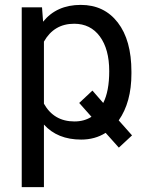

<svg xmlns="http://www.w3.org/2000/svg" viewBox="-20 -558 607 781"><path d="M514.6 -258.3Q514.6 -142.1 462.9 -68.4L517.1 -7.3L463.4 42.5L409.7 -17.6Q366.2 9.8 310.1 9.8Q213.9 9.8 158.7 -51.3V203.1H68.4V-528.3H150.9L155.3 -469.7Q210.4 -538.1 308.6 -538.1Q403.8 -538.1 459.2 -466.3Q514.6 -394.5 514.6 -266.6ZM424.3 -268.6Q424.3 -357.9 386.2 -409.7Q348.1 -461.4 281.7 -461.4Q199.7 -461.4 158.7 -388.7V-136.2Q199.2 -64 282.7 -64Q322.8 -64 352.1 -83L302.2 -139.2L356 -189.5L399.9 -139.2Q424.3 -187 424.3 -268.6Z"/></svg>

Font: Mardoto
Style: Regular
Weight: 400
Designer: Christian Robertson, Vahan Hovhannisyan
Foundry: Google
Version: Version 1.000